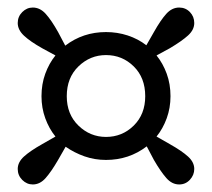

<svg xmlns="http://www.w3.org/2000/svg" viewBox="-20 -581 562 509"><path d="M157 -326Q157 -278 188 -248Q219 -218 261 -218Q304 -218 334.5 -248Q365 -278 365 -326Q365 -375 334.5 -405Q304 -435 261 -435Q219 -435 188 -405Q157 -375 157 -326ZM90 -326Q90 -358 100 -385.5Q110 -413 127 -434L92 -453Q60 -471 43.5 -486.5Q27 -502 27 -520Q27 -537 39 -549Q51 -561 67 -561Q86 -561 101 -544.5Q116 -528 134 -496L153 -460Q200 -496 261 -496Q291 -496 318.5 -487Q346 -478 368 -461L388 -496Q406 -528 421 -544.5Q436 -561 455 -561Q472 -561 483.5 -549Q495 -537 495 -520Q495 -502 478.5 -487Q462 -472 430 -453L395 -434Q412 -413 422 -385.5Q432 -358 432 -326Q432 -295 422 -267.5Q412 -240 395 -219L430 -199Q462 -181 478.5 -166Q495 -151 495 -133Q495 -117 483.5 -104.5Q472 -92 455 -92Q436 -92 421 -109Q406 -126 388 -157L369 -193Q322 -157 261 -157Q231 -157 204 -166.5Q177 -176 154 -192L134 -157Q116 -126 101 -109Q86 -92 67 -92Q51 -92 39 -104Q27 -116 27 -133Q27 -151 43.5 -166Q60 -181 92 -199L127 -219Q110 -240 100 -267.5Q90 -295 90 -326Z"/></svg>

Font: Source Serif Pro SemiBold
Style: Regular
Weight: 600
Designer: Frank Grießhammer
Foundry: Adobe Systems Incorporated
Version: Version 3.001;hotconv 1.0.111;makeotfexe 2.5.65597